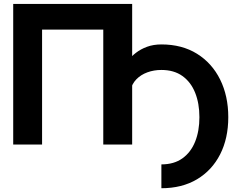

<svg xmlns="http://www.w3.org/2000/svg" viewBox="-20 -743 1228 987"><path d="M809.6 -383.4Q874.5 -383.4 917.9 -352.2Q961.3 -321 983.2 -266.2Q1005.1 -211.4 1005.1 -140.6Q1005.1 -69.8 983.2 -15Q961.3 39.7 917.9 70.9Q874.5 102.1 809.6 102.1V224.6Q915.6 224.6 992.8 178.6Q1069.9 132.5 1111.7 50.3Q1153.5 -31.9 1153.5 -140.6Q1153.5 -249.5 1111.7 -334Q1069.9 -418.5 992.8 -466.6Q915.6 -514.6 809.6 -514.6Q768.7 -514.6 735.8 -502.5Q703 -490.4 678.4 -471.2Q653.7 -452.1 637.1 -430.1L650.6 -277.1Q657.8 -311.4 680.9 -335.2Q704 -358.9 737.5 -371.1Q771 -383.4 809.6 -383.4ZM659.4 -722.7H47.9V0H196.3V-590.9H510.9V0H659.4Z"/></svg>

Font: Giphurs SC
Style: Regular
Weight: 400
Version: Version 0.920